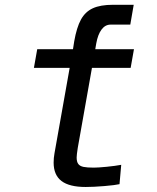

<svg xmlns="http://www.w3.org/2000/svg" viewBox="-20 -750 640 784"><path d="M199 -86Q199 -105 202.5 -124L264.5 -473H118.5L132 -549H278L283 -581Q293 -638 310.5 -670Q328 -702 359 -716.2Q390 -730.5 442 -730.5H526L512 -649.5H431.5Q409.5 -649.5 394.5 -629.2Q379.5 -609 373 -572.5L369 -549H527L513.5 -473H355.5L297.5 -146Q293 -117 293 -107Q293 -89 299.8 -80.2Q306.5 -71.5 321 -68.5Q335.5 -65.5 363 -65.5Q380.5 -65.5 416 -69Q451.5 -72.5 475 -77L468 2Q451 6 406.2 9.8Q361.5 13.5 330 13.5Q263 13.5 231 -11Q199 -35.5 199 -86Z"/></svg>

Font: JuliaMono SemiBold
Style: Italic
Weight: 600
Italic angle: -9°
Monospace: yes
Designer: cormullion
Foundry: corm
Version: Version 0.056; ttfautohint (v1.8.4)